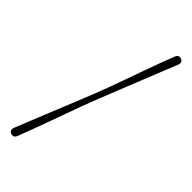

<svg xmlns="http://www.w3.org/2000/svg" viewBox="-283 -802 989 989"><g transform="rotate(45 211.5 -307.0)"><path d="M228 -300Q217 -273 201.5 -230.8Q186 -188.5 168 -139Q150 -89.5 132 -39.8Q114 10 98 53Q82 96 71 124Q61 147.5 39.5 138.5Q19.5 130 29 105.5Q40.5 76.5 58 33.5Q75.5 -9.5 95.2 -58.5Q115 -107.5 134.8 -156Q154.5 -204.5 171 -245.5Q187.5 -286.5 198 -313Q208.5 -339 223.8 -380.5Q239 -422 256.8 -471.5Q274.5 -521 292.2 -570.8Q310 -620.5 326 -664Q342 -707.5 354 -737Q364.5 -761.5 385 -752.5Q405.5 -743.5 396 -720Q384.5 -692 367.5 -649.5Q350.5 -607 330.8 -557.8Q311 -508.5 291.5 -459.2Q272 -410 255.2 -368.2Q238.5 -326.5 228 -300Z"/></g></svg>

Font: Fraunces 72pt S050 Light
Style: Regular
Weight: 300
Version: Version 1.000; ttfautohint (v1.8.3)